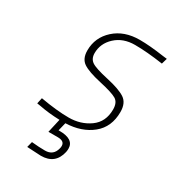

<svg xmlns="http://www.w3.org/2000/svg" viewBox="-172 -608 823 907"><g transform="rotate(30 239.0 -155.0)"><path d="M209 53Q288 53 288 105Q288 114 286 124Q269 199 191 199L115 195L123 164Q164 168 196 168Q241 168 252 124Q254 117 254 110Q254 83 217 83H166L183 8Q122 6 72 -4L53 -7L60 -39Q150 -23 215 -23Q280 -23 329 -58Q378 -93 378 -161Q378 -199 354.5 -213Q331 -227 261 -242.5Q191 -258 162 -277.5Q133 -297 133 -342Q133 -413 186 -461Q239 -509 323 -509Q378 -509 453 -498L478 -495L469 -464Q380 -477 315.5 -477Q251 -477 210 -439Q169 -401 169 -348Q169 -318 190 -303.5Q211 -289 281.5 -273.5Q352 -258 383 -237.5Q414 -217 414 -168Q414 -86 358 -40.5Q302 5 215 8L204 53Z"/></g></svg>

Font: TitilliumWebThinItalic
Style: Thin Italic
Weight: 200
Italic angle: -13°
Version: Version 1.001;PS 57.000;hotconv 1.0.70;makeotf.lib2.5.55311